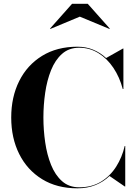

<svg xmlns="http://www.w3.org/2000/svg" viewBox="-20 -1014 742 1044"><path d="M414 -923.5 253.5 -856.5 252 -858.5 372 -993.5H457L577 -858.5L575.5 -856.5ZM661 -220V0H658.5L575.5 -57Q543 -25.5 499.2 -7.8Q455.5 10 401 10Q289.5 10 208.8 -39.8Q128 -89.5 84.5 -176.5Q41 -263.5 41 -375Q41 -486.5 84.5 -573.5Q128 -660.5 208.8 -710.2Q289.5 -760 401 -760Q447.5 -760 486.8 -743.8Q526 -727.5 557 -698.5L648.5 -750H651V-530H647.5Q630.5 -594.5 596.5 -645.2Q562.5 -696 515 -725.2Q467.5 -754.5 411 -754.5Q355 -754.5 317.5 -721.2Q280 -688 257.8 -632.8Q235.5 -577.5 225.8 -510.2Q216 -443 216 -375Q216 -307 225.8 -239.8Q235.5 -172.5 257.8 -117.2Q280 -62 317.5 -28.8Q355 4.5 411 4.5Q479 4.5 529.2 -26.2Q579.5 -57 611.8 -108Q644 -159 658 -220Z"/></svg>

Font: Bodoni* 72pt
Style: Bold
Weight: 700
Version: Version 2.3